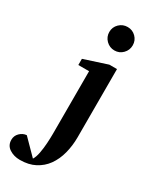

<svg xmlns="http://www.w3.org/2000/svg" viewBox="-332 -806 899 1103"><g transform="rotate(30 117.0 -254.5)"><path d="M243.2 -663.1Q243.2 -630.9 220.7 -607.9Q198.2 -585 166 -585Q133.8 -585 110.8 -607.9Q87.9 -630.9 87.9 -663.1Q87.9 -695.3 110.8 -717.8Q133.8 -740.2 166 -740.2Q198.2 -740.2 220.7 -717.8Q243.2 -695.3 243.2 -663.1ZM232.9 -46.9Q232.9 7.8 219.7 59.1Q206.5 110.4 178.2 149.9Q151.4 187 109.6 209Q67.9 231 9.8 231Q-30.3 231 -60.1 211.4Q-89.8 191.9 -89.8 154.8Q-89.8 127.9 -70.6 108.9Q-51.3 89.8 -25.9 87.9L71.8 187Q83.5 168.5 89.6 136.2Q95.7 104 97.9 68.6Q100.1 33.2 100.1 4.9V-409.2H28.8V-450.2L182.1 -500H232.9Z"/></g></svg>

Font: Charis
Style: Bold
Weight: 700
Designer: Walt Agee, Miriam Martin, Annie Olsen, Victor Gaultney, Lorna Priest, Alan Ward, Bob Hallissy, Martin Hosken, Sharon Cor
Foundry: SIL Global
Version: Version 7.000